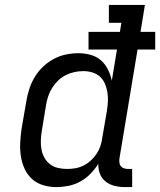

<svg xmlns="http://www.w3.org/2000/svg" viewBox="-20 -755 653 783"><path d="M210 8Q210 8 210 8Q210 8 210 8Q182 8 155.5 0Q129 -8 110 -25.5Q91 -43 80 -67.5Q69 -92 65 -118.5Q61 -145 62.5 -173.5Q64 -202 68 -230L87 -340Q91 -365 99 -390.5Q107 -416 120.5 -439Q134 -462 154 -481.5Q174 -501 198 -514Q222 -527 248 -532.5Q274 -538 299 -538Q325 -538 349 -531.5Q373 -525 391 -509.5Q409 -494 420 -472Q431 -450 436 -426L457 -553H341V-625H469L475 -662H424V-735H571L553 -625H613V-553H541L467 -108Q466 -99 467 -91Q468 -83 473 -77Q478 -71 486 -68.5Q494 -66 502 -66H519V8H490Q468 8 447.5 3Q427 -2 411 -14.5Q395 -27 387.5 -46.5Q380 -66 381 -87Q367 -65 348.5 -46Q330 -27 307 -14.5Q284 -2 259 3Q234 8 210 8ZM254 -66Q271 -66 288 -69Q305 -72 321 -80Q337 -88 350.5 -100.5Q364 -113 374 -128Q384 -143 389.5 -159.5Q395 -176 397 -193L416 -303Q419 -322 420 -341Q421 -360 418 -378.5Q415 -397 408 -413.5Q401 -430 388 -442Q375 -454 357 -459.5Q339 -465 320 -465Q301 -465 283 -461Q265 -457 248 -448.5Q231 -440 217 -426.5Q203 -413 193 -397Q183 -381 177 -363.5Q171 -346 168 -328L150 -218Q147 -199 146.5 -180Q146 -161 149.5 -143.5Q153 -126 162 -110.5Q171 -95 185 -84.5Q199 -74 217 -70Q235 -66 254 -66Z"/></svg>

Font: Iosevka Curly Slab Extended
Style: Italic
Weight: 400
Width: 7
Italic angle: -9°
Monospace: yes
Designer: Belleve Invis
Foundry: Belleve Invis
Version: Version 11.1.0; ttfautohint (v1.8.3)